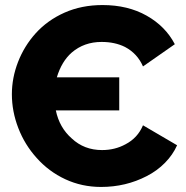

<svg xmlns="http://www.w3.org/2000/svg" viewBox="-20 -734 736 760"><path d="M477 -163Q435 -140 384 -140Q313 -140 264 -186Q215 -229 201 -297H452V-428H205Q224 -491 264 -526Q313 -568 382 -568Q435 -568 475 -548Q524 -522 546 -471L672 -559Q635 -630 560.5 -672Q486 -714 386 -714Q303 -714 235.5 -684Q168 -654 121 -602Q76 -552 51.5 -489Q27 -426 27 -361Q27 -293 52.5 -227Q78 -161 125 -109Q173 -55 238.5 -24.5Q304 6 380 6Q478 6 561 -37Q602 -58 633 -89.5Q664 -121 681 -159L546 -238Q525 -188 477 -163Z"/></svg>

Font: RT Raleway ExtraBold
Style: Regular
Weight: 400
Designer: Matt McInerney, Pablo Impallari, Rodrigo Fuenzalida — Edited by Milan Moffatt in April 2016
Foundry: Matt McInerney, Pablo Impallari, Rodrigo Fuenzalida — Edited by Milan Moffatt in April 2016
Version: Version 3.001